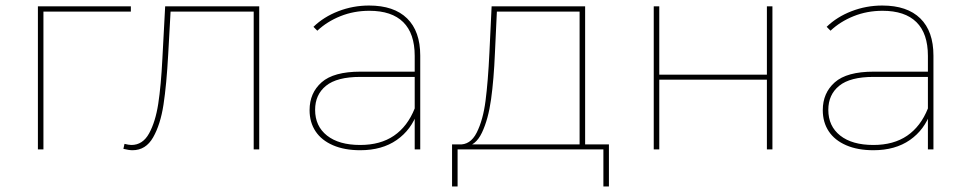

<svg xmlns="http://www.w3.org/2000/svg" viewBox="-20 -540 3498 694"><path d="M117 -517H453V-498H129L137 -506V0H117Z M430 -20Q446 -16 455 -16Q496 -16 519 -58Q542 -100 552 -165Q562 -230 567 -329Q567 -334 567.5 -338.5Q568 -343 568 -348L577 -517H917V0H897V-506L905 -498H589L597 -506L588 -344Q582 -234 571 -162Q560 -90 533.5 -43.5Q507 3 459 3Q446 3 426 -2Z M1479 -123V-140V-338Q1479 -419 1437.5 -460Q1396 -501 1315 -501Q1259 -501 1210.5 -481.5Q1162 -462 1127 -429L1113 -443Q1150 -479 1203 -499.5Q1256 -520 1314 -520Q1404 -520 1451.5 -473.5Q1499 -427 1499 -339V0H1479ZM1282 3Q1225 3 1183.5 -15Q1142 -33 1120.5 -65.5Q1099 -98 1099 -142Q1099 -204 1142.5 -242.5Q1186 -281 1283 -281H1490V-262H1282Q1198 -262 1158.5 -230Q1119 -198 1119 -143Q1119 -84 1162 -50Q1205 -16 1282 -16Q1355 -16 1404 -49.5Q1453 -83 1479 -148L1489 -135Q1467 -71 1414 -34Q1361 3 1282 3Z M2075 -498H1776L1769 -349Q1765 -253 1755 -181Q1745 -109 1722 -60.5Q1699 -12 1659 -10L1638 -18Q1680 -15 1703 -60.5Q1726 -106 1735 -175.5Q1744 -245 1749 -349L1757 -517H2095V-10H2075ZM1614 -18H2181V134H2161V0H1634V134H1614Z M2343 -517H2363V-270H2752V-517H2772V0H2752V-252H2363V0H2343Z M3334 -123V-140V-338Q3334 -419 3292.5 -460Q3251 -501 3170 -501Q3114 -501 3065.5 -481.5Q3017 -462 2982 -429L2968 -443Q3005 -479 3058 -499.5Q3111 -520 3169 -520Q3259 -520 3306.5 -473.5Q3354 -427 3354 -339V0H3334ZM3137 3Q3080 3 3038.5 -15Q2997 -33 2975.5 -65.5Q2954 -98 2954 -142Q2954 -204 2997.5 -242.5Q3041 -281 3138 -281H3345V-262H3137Q3053 -262 3013.5 -230Q2974 -198 2974 -143Q2974 -84 3017 -50Q3060 -16 3137 -16Q3210 -16 3259 -49.5Q3308 -83 3334 -148L3344 -135Q3322 -71 3269 -34Q3216 3 3137 3Z"/></svg>

Font: Montserrat
Style: Regular
Weight: 400
Designer: Julieta Ulanovsky
Foundry: Julieta Ulanovsky
Version: Version 8.000